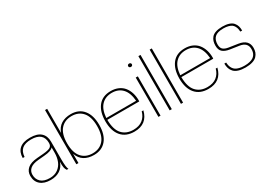

<svg xmlns="http://www.w3.org/2000/svg" viewBox="-6 -1443 3020 2183"><g transform="rotate(-30 1503.5 -351.0)"><path d="M220.2 9.8Q135.3 9.8 87.6 -31.7Q40 -73.2 40 -146Q40 -204.6 81.8 -241Q123.5 -277.3 210.9 -284.2L293.9 -291Q362.3 -296.9 387.2 -312.7Q412.1 -328.6 412.1 -366.2Q412.1 -502 253.9 -502Q176.3 -502 136.2 -469Q96.2 -436 91.8 -366.2H67.9Q67.9 -442.4 114 -484.1Q160.2 -525.9 253.9 -525.9Q347.7 -525.9 393.8 -484.1Q439.9 -442.4 439.9 -366.2V-131.8Q439.9 -28.3 456.1 0H434.1Q420.9 -19 416.5 -42.5Q412.1 -65.9 412.1 -118.2Q393.1 -55.7 342.8 -22.9Q292.5 9.8 220.2 9.8ZM224.1 -14.2Q285.2 -14.2 328.4 -44.9Q371.6 -75.7 391.8 -125.5Q412.1 -175.3 412.1 -237.8V-307.1Q388.7 -273.9 293.9 -266.1L210.9 -258.8Q137.7 -252.4 102.8 -222.9Q67.9 -193.4 67.9 -146Q67.9 -86.9 106.7 -50.5Q145.5 -14.2 224.1 -14.2Z M789.1 9.8Q713.4 9.8 661.6 -22.9Q609.9 -55.7 587.9 -121.1V0H560.1V-711.9H587.9V-395Q609.9 -460.4 661.6 -493.2Q713.4 -525.9 789.1 -525.9Q893.6 -525.9 951.7 -455.3Q1009.8 -384.8 1009.8 -257.8Q1009.8 -131.3 951.7 -60.8Q893.6 9.8 789.1 9.8ZM785.2 -14.2Q876 -14.2 929 -75Q981.9 -135.7 981.9 -257.8Q981.9 -380.4 929 -441.2Q876 -502 785.2 -502Q694.3 -502 641.1 -440.9Q587.9 -379.9 587.9 -257.8Q587.9 -135.7 640.9 -75Q693.8 -14.2 785.2 -14.2Z M1319.8 9.8Q1209 9.8 1149.4 -60.3Q1089.8 -130.4 1089.8 -257.8Q1089.8 -381.3 1147 -453.6Q1204.1 -525.9 1314 -525.9Q1369.1 -525.9 1412.4 -506.3Q1455.6 -486.8 1482.7 -452.4Q1509.8 -418 1523.7 -373Q1537.6 -328.1 1537.6 -275.9Q1537.6 -266.1 1536.6 -261.2H1117.7Q1119.1 -132.3 1173.1 -73.2Q1227.1 -14.2 1319.8 -14.2Q1395 -14.2 1441.7 -50.5Q1488.3 -86.9 1504.9 -149.9H1526.9Q1487.3 9.8 1319.8 9.8ZM1117.7 -285.2H1509.8Q1501.5 -393.6 1450.2 -447.8Q1398.9 -502 1314 -502Q1229 -502 1177.5 -447.8Q1126 -393.6 1117.7 -285.2Z M1665.5 0H1637.7V-516.1H1665.5ZM1669.4 -654.3Q1663.1 -647.9 1651.9 -647.9Q1640.6 -647.9 1634 -654.3Q1627.4 -660.6 1627.4 -669.9Q1627.4 -679.2 1634 -685.5Q1640.6 -691.9 1651.9 -691.9Q1663.1 -691.9 1669.4 -685.5Q1675.8 -679.2 1675.8 -669.9Q1675.8 -660.6 1669.4 -654.3Z M1813.5 0H1785.6V-711.9H1813.5Z M1961.4 0H1933.6V-711.9H1961.4Z M2291.5 9.8Q2180.7 9.8 2121.1 -60.3Q2061.5 -130.4 2061.5 -257.8Q2061.5 -381.3 2118.7 -453.6Q2175.8 -525.9 2285.6 -525.9Q2340.8 -525.9 2384 -506.3Q2427.2 -486.8 2454.3 -452.4Q2481.4 -418 2495.4 -373Q2509.3 -328.1 2509.3 -275.9Q2509.3 -266.1 2508.3 -261.2H2089.4Q2090.8 -132.3 2144.8 -73.2Q2198.7 -14.2 2291.5 -14.2Q2366.7 -14.2 2413.3 -50.5Q2460 -86.9 2476.6 -149.9H2498.5Q2459 9.8 2291.5 9.8ZM2089.4 -285.2H2481.4Q2473.1 -393.6 2421.9 -447.8Q2370.6 -502 2285.6 -502Q2200.7 -502 2149.2 -447.8Q2097.7 -393.6 2089.4 -285.2Z M2778.3 9.8Q2724.6 9.8 2686.8 -2.4Q2648.9 -14.6 2628.2 -37.1Q2607.4 -59.6 2598.4 -87.2Q2589.4 -114.7 2589.4 -149.9H2613.3Q2614.7 -125.5 2619.6 -106.9Q2624.5 -88.4 2635.7 -70.3Q2647 -52.2 2664.6 -40.5Q2682.1 -28.8 2710.9 -21.5Q2739.7 -14.2 2778.3 -14.2Q2816.4 -14.2 2845.5 -21.2Q2874.5 -28.3 2892.1 -39.8Q2909.7 -51.3 2920.7 -68.1Q2931.6 -85 2935.5 -102.3Q2939.5 -119.6 2939.5 -140.1Q2939.5 -225.6 2839.4 -240.2L2721.2 -257.8Q2663.6 -267.1 2633.5 -293.9Q2603.5 -320.8 2603.5 -376Q2603.5 -408.2 2611.1 -433.1Q2618.7 -458 2637.2 -480Q2655.8 -502 2691.4 -513.9Q2727.1 -525.9 2778.3 -525.9Q2829.6 -525.9 2865.2 -513.9Q2900.9 -502 2919.4 -480Q2938 -458 2945.6 -432.4Q2953.1 -406.7 2953.1 -374H2929.2Q2927.7 -396.5 2924.1 -412.6Q2920.4 -428.7 2910.6 -446.8Q2900.9 -464.8 2885.3 -476.1Q2869.6 -487.3 2842.5 -494.6Q2815.4 -502 2778.3 -502Q2700.2 -502 2665.8 -470.2Q2631.3 -438.5 2631.3 -376Q2631.3 -330.6 2654.5 -310.8Q2677.7 -291 2721.2 -284.2L2839.4 -266.1Q2967.3 -247.1 2967.3 -140.1Q2967.3 -108.4 2958.3 -83Q2949.2 -57.6 2928.7 -35.9Q2908.2 -14.2 2869.9 -2.2Q2831.5 9.8 2778.3 9.8Z"/></g></svg>

Font: Creato Display Thin
Style: Regular
Weight: 265
Version: Version 1.000